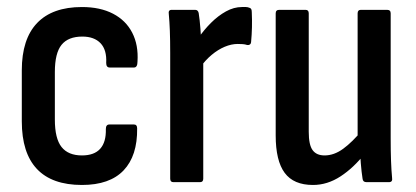

<svg xmlns="http://www.w3.org/2000/svg" viewBox="-20 -518 1182 546"><path d="M213 8Q128 8 85 -37.5Q42 -83 42 -173V-318Q42 -407 85.5 -452.5Q129 -498 213 -498Q265 -498 301.5 -479Q338 -460 356 -425Q374 -390 371 -343Q371 -326 361 -326H292Q282 -326 282 -339Q284 -376 266 -395Q248 -414 214 -414Q174 -414 155 -390.5Q136 -367 136 -313V-178Q136 -124 155 -100Q174 -76 213 -76Q248 -76 265 -95Q282 -114 281 -151Q281 -164 291 -164H361Q370 -164 370 -153Q371 -75 331.5 -33.5Q292 8 213 8Z M473 0Q464 0 464 -10V-367Q464 -404 463 -430.5Q462 -457 460 -478Q458 -490 468 -490H535Q543 -490 545 -481Q548 -462 550 -436Q552 -410 552 -392L558 -363V-10Q558 0 549 0ZM549 -326 545 -411Q560 -433 580 -453Q600 -473 622.5 -485.5Q645 -498 668 -498Q675 -498 679.5 -498Q684 -498 689 -496Q693 -495 694.5 -492Q696 -489 696 -483Q697 -462 696.5 -440.5Q696 -419 694 -398Q693 -389 683 -390Q677 -392 670.5 -392.5Q664 -393 656 -393Q638 -393 619 -385Q600 -377 582 -362Q564 -347 549 -326Z M870 8Q815 8 789.5 -26.5Q764 -61 764 -133V-480Q764 -490 774 -490H849Q858 -490 858 -480V-143Q858 -106 869 -91Q880 -76 903 -76Q930 -76 956 -95Q982 -114 1011 -149L1018 -82Q986 -41 948.5 -16.5Q911 8 870 8ZM1022 0Q1012 0 1011 -10Q1008 -29 1006 -54Q1004 -79 1004 -96L997 -122V-480Q997 -490 1006 -490H1081Q1091 -490 1091 -480V-124Q1091 -88 1092 -60.5Q1093 -33 1095 -12Q1097 0 1086 0Z"/></svg>

Font: Sofia Sans Condensed SemiBold
Style: Regular
Weight: 600
Designer: Botio Nikoltchev, Ani Petrova
Foundry: lettersoup
Version: Version 4.101